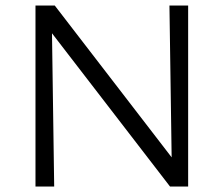

<svg xmlns="http://www.w3.org/2000/svg" viewBox="-20 -678 814 698"><path d="M596 -658H664V0H598L169 -557L177 0H109V-658H179L604 -106Z"/></svg>

Font: EauTestSC
Style: Regular
Weight: 400
Designer: Christian Thalmann (Catharsis Fonts)
Version: Version 0.001;PS 000.001;hotconv 1.0.88;makeotf.lib2.5.64775